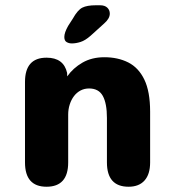

<svg xmlns="http://www.w3.org/2000/svg" viewBox="-20 -704 659 729"><path d="M468.2 5Q386 5 386 -87.3V-256.1Q386 -311.2 370.4 -339.7Q354.8 -368.1 318.1 -368.1Q300.6 -368.1 286 -360.5Q271.4 -352.8 261 -339.2Q250.6 -325.6 244.8 -307.5Q238.9 -289.5 238.9 -268.8V-87.3Q238.9 5 156.7 5Q74.9 5 74.9 -87.3V-392.8Q74.9 -485 156.7 -485Q221.8 -485 234.8 -427.3L235.2 -414Q257.6 -445.7 293.1 -466.2Q328.7 -486.7 376.2 -486.7Q427.5 -486.7 466.8 -467Q506.1 -447.2 528 -401.9Q550 -356.5 550 -279.8V-87.3Q550 -42.5 528.9 -18.8Q507.8 5 468.2 5ZM252.6 -539.1Q241.8 -539.1 233 -544.2Q224.2 -549.2 224.2 -563.7Q224.2 -580.1 238.8 -605.8L256.5 -633.3Q274.8 -666.1 292.6 -675Q310.4 -684 343.9 -684H359.8Q377.9 -684 387.4 -674.9Q396.9 -665.8 396.9 -652.2Q396.9 -633.4 375 -614.4L323.9 -568.2Q303.4 -550.2 285.8 -544.7Q268.2 -539.1 252.6 -539.1Z"/></svg>

Font: Sono ExtraLight
Style: Regular
Weight: 200
Designer: Tyler Finck
Foundry: Tyler Finck
Version: Version 2.112